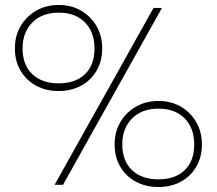

<svg xmlns="http://www.w3.org/2000/svg" viewBox="-20 -745 874 774"><path d="M200 0Q231 -55 260.5 -108Q290 -161 328 -229L467 -477Q493.5 -524.5 515.2 -563.5Q537 -602.5 557.2 -638.5Q577.5 -674.5 599 -713H633Q611.5 -674.5 591.2 -638.5Q571 -602.5 549.2 -563.5Q527.5 -524.5 501 -477L362 -229Q324 -161 294.5 -108Q265 -55 234 0ZM216 -378Q165.5 -378 125.8 -399.5Q86 -421 63 -459.8Q40 -498.5 40 -550Q40 -600 63 -639.5Q86 -679 126 -702Q166 -725 217 -725Q267.5 -725 307 -702Q346.5 -679 369.2 -639.5Q392 -600 392 -550Q392 -498.5 369.2 -459.8Q346.5 -421 306.8 -399.5Q267 -378 216 -378ZM216 -409Q284.5 -409 322.8 -446.2Q361 -483.5 361 -550Q361 -593 343.8 -625.5Q326.5 -658 294.2 -676Q262 -694 217 -694Q149.5 -694 110.2 -654.2Q71 -614.5 71 -550Q71 -483.5 110.2 -446.2Q149.5 -409 216 -409ZM618 9Q567.5 9 527.8 -12.5Q488 -34 465 -72.8Q442 -111.5 442 -163Q442 -213 465 -252.5Q488 -292 528 -315Q568 -338 619 -338Q669.5 -338 709 -315Q748.5 -292 771.2 -252.5Q794 -213 794 -163Q794 -111.5 771.2 -72.8Q748.5 -34 708.8 -12.5Q669 9 618 9ZM618 -22Q686.5 -22 724.8 -59.2Q763 -96.5 763 -163Q763 -206 745.8 -238.5Q728.5 -271 696.2 -289Q664 -307 619 -307Q551.5 -307 512.2 -267.2Q473 -227.5 473 -163Q473 -96.5 512.2 -59.2Q551.5 -22 618 -22Z"/></svg>

Font: Commissioner Thin Thin
Style: Regular
Weight: 250
Version: Version 1.000